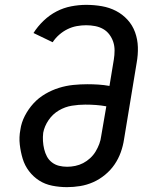

<svg xmlns="http://www.w3.org/2000/svg" viewBox="-20 -763 640 791"><path d="M256 8Q225 8 195 2Q165 -4 141 -19.5Q117 -35 99.5 -58Q82 -81 73.5 -109Q65 -137 61.5 -167.5Q58 -198 64 -229Q68 -258 82.5 -286Q97 -314 118 -337Q139 -360 166.5 -376Q194 -392 223 -401Q252 -410 281.5 -413Q311 -416 340 -416Q363 -416 386 -414.5Q409 -413 431 -409L449 -518Q452 -536 452 -555Q452 -574 446.5 -590.5Q441 -607 430.5 -621Q420 -635 405 -643.5Q390 -652 372 -655.5Q354 -659 335 -659Q316 -659 296.5 -655.5Q277 -652 258.5 -643Q240 -634 224 -620Q208 -606 197 -589L118 -627Q135 -654 159.5 -677.5Q184 -701 213 -716Q242 -731 273.5 -737Q305 -743 335 -743Q368 -743 399.5 -737.5Q431 -732 458 -718Q485 -704 505.5 -681.5Q526 -659 536.5 -630Q547 -601 548 -569Q549 -537 543 -504L491 -189Q487 -162 477.5 -135.5Q468 -109 452 -85.5Q436 -62 413 -43Q390 -24 364 -12.5Q338 -1 310.5 3.5Q283 8 256 8ZM257 -76Q273 -76 290 -79.5Q307 -83 322.5 -91Q338 -99 351.5 -111.5Q365 -124 374 -139Q383 -154 389 -170Q395 -186 397 -203L418 -325Q396 -329 374.5 -330.5Q353 -332 331 -332Q304 -332 276 -327.5Q248 -323 222.5 -308Q197 -293 180 -268Q163 -243 158 -216Q156 -199 157 -182Q158 -165 162 -148.5Q166 -132 173.5 -118Q181 -104 194 -94Q207 -84 223 -80Q239 -76 257 -76Z"/></svg>

Font: Iosevka Etoile Medium
Style: Italic
Weight: 500
Italic angle: -9°
Designer: Belleve Invis
Foundry: Belleve Invis
Version: Version 22.1.2; ttfautohint (v1.8.4)